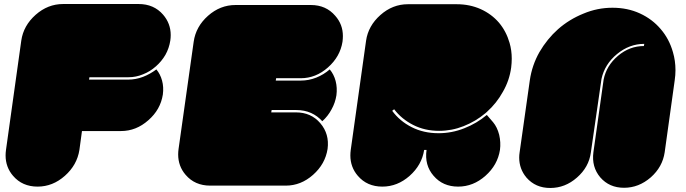

<svg xmlns="http://www.w3.org/2000/svg" viewBox="-20 -936 3410 955"><path d="M757.8 -590.8Q777.3 -567.4 786.1 -535.2Q794.9 -502.9 790 -465.8Q778.3 -390.6 717.8 -337.9Q657.2 -284.2 582 -284.2Q516.6 -284.2 387.7 -284.2Q383.8 -252.9 375 -190.4Q363.3 -115.2 302.7 -61.5Q242.2 -7.8 167 -7.8Q90.8 -7.8 44.9 -61.5Q7.8 -104.5 7.8 -163.1Q7.8 -175.8 9.8 -190.4Q35.2 -371.1 85.9 -734.4Q96.7 -808.6 157.2 -862.3Q217.8 -916 293.9 -916Q418.9 -916 669.9 -916Q745.1 -916 791 -863.3Q829.1 -819.3 829.1 -761.7Q829.1 -748 827.1 -734.4Q821.3 -696.3 802.7 -663.1Q783.2 -629.9 754.9 -605.5Q726.6 -580.1 691.4 -566.4Q656.2 -551.8 619.1 -551.8Q553.7 -551.8 424.8 -551.8Q423.8 -547.9 422.9 -540Q487.3 -540 617.2 -540Q655.3 -540 691.4 -553.7Q726.6 -567.4 757.8 -590.8Z M1609.4 -195.3Q1597.7 -120.1 1537.1 -66.4Q1476.6 -12.7 1401.4 -12.7Q1275.4 -12.7 1025.4 -12.7Q949.2 -12.7 903.3 -66.4Q866.2 -109.4 866.2 -168Q866.2 -180.7 868.2 -195.3Q893.6 -373 943.4 -728.5Q954.1 -803.7 1014.6 -857.4Q1075.2 -911.1 1151.4 -911.1Q1276.4 -911.1 1526.4 -911.1Q1601.6 -911.1 1647.5 -857.4Q1685.5 -814.5 1685.5 -756.8Q1685.5 -743.2 1683.6 -728.5Q1671.9 -654.3 1611.3 -600.6Q1550.8 -546.9 1475.6 -546.9Q1434.6 -546.9 1353.5 -546.9Q1352.5 -543 1351.6 -535.2Q1392.6 -535.2 1476.6 -535.2Q1515.6 -535.2 1552.7 -549.8Q1589.8 -564.5 1620.1 -590.8Q1640.6 -566.4 1649.4 -533.2Q1658.2 -499 1653.3 -461.9Q1647.5 -424.8 1628.9 -391.6Q1611.3 -358.4 1583 -333Q1559.6 -359.4 1527.3 -374Q1494.1 -388.7 1454.1 -388.7Q1413.1 -388.7 1331.1 -388.7Q1330.1 -384.8 1329.1 -377Q1370.1 -377 1452.1 -377Q1527.3 -377 1573.2 -323.2Q1619.1 -269.5 1609.4 -195.3Z M2394.5 -373Q2345.7 -332 2286.1 -308.6Q2227.5 -285.2 2164.1 -285.2Q2092.8 -285.2 2035.2 -314.5Q1977.5 -343.8 1940.4 -392.6Q1937.5 -390.6 1930.7 -384.8Q1967.8 -334 2027.3 -303.7Q2086.9 -273.4 2161.1 -273.4Q2227.5 -273.4 2289.1 -297.9Q2351.6 -322.3 2401.4 -364.3Q2412.1 -351.6 2432.6 -328.1Q2453.1 -303.7 2462.9 -265.6Q2471.7 -227.5 2466.8 -190.4Q2455.1 -115.2 2394.5 -61.5Q2334 -7.8 2258.8 -7.8Q2182.6 -7.8 2136.7 -61.5Q2090.8 -114.3 2101.6 -190.4Q2097.7 -190.4 2089.8 -190.4Q2078.1 -115.2 2017.6 -61.5Q1957 -7.8 1881.8 -7.8Q1805.7 -7.8 1759.8 -61.5Q1722.7 -104.5 1722.7 -163.1Q1722.7 -175.8 1724.6 -190.4Q1750 -371.1 1800.8 -733.4Q1811.5 -807.6 1872.1 -861.3Q1932.6 -915 2008.8 -915Q2089.8 -915 2252 -915Q2316.4 -915 2371.1 -890.6Q2424.8 -866.2 2461.9 -823.2Q2498 -780.3 2514.6 -722.7Q2525.4 -685.5 2525.4 -644.5Q2525.4 -623 2522.5 -599.6Q2513.7 -535.2 2481.4 -479.5Q2450.2 -422.9 2402.3 -379.9Q2400.4 -377.9 2394.5 -373Z M2615.2 -536.1Q2626 -611.3 2663.1 -676.8Q2701.2 -742.2 2755.9 -791Q2811.5 -839.8 2881.8 -868.2Q2951.2 -897.5 3026.4 -897.5Q3101.6 -897.5 3163.1 -869.1Q3224.6 -840.8 3266.6 -791Q3308.6 -742.2 3327.1 -676.8Q3339.8 -633.8 3339.8 -586.9Q3339.8 -562.5 3335.9 -536.1Q3319.3 -417 3286.1 -178.7Q3275.4 -105.5 3216.8 -53.7Q3157.2 -2 3084 -2Q3010.7 -2 2965.8 -53.7Q2921.9 -105.5 2931.6 -178.7Q2948.2 -299.8 2982.4 -540Q2996.1 -609.4 3053.7 -658.2Q3111.3 -707 3182.6 -707Q3182.6 -710.9 3184.6 -717.8Q3110.4 -717.8 3048.8 -667Q2987.3 -616.2 2971.7 -543Q2954.1 -420.9 2918.9 -177.7Q2909.2 -104.5 2849.6 -52.7Q2791 -1 2716.8 -1Q2643.6 -1 2598.6 -52.7Q2562.5 -95.7 2562.5 -152.3Q2562.5 -165 2564.5 -177.7Q2581.1 -296.9 2615.2 -536.1Z"/></svg>

Font: Superfatty Italic
Style: Italic
Weight: 400
Version: Version 1.0